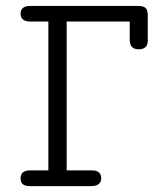

<svg xmlns="http://www.w3.org/2000/svg" viewBox="-20 -631 565 651"><path d="M49.8 -25.9Q49.8 -52.7 80.1 -53.2H144V-558.1H80.1Q50.3 -559.1 49.8 -584Q49.8 -610.8 82 -610.8H448.2Q467.3 -610.8 474.1 -603.5Q481 -596.2 481 -579.1V-493.2Q481 -464.4 451.2 -463.9H450.2Q420.4 -463.9 419.9 -494.1V-558.1H206.1V-53.2H292Q322.8 -53.2 323.2 -26.9Q323.2 0 288.1 0H80.1Q49.8 0 49.8 -25.9Z"/></svg>

Font: CMU Typewriter Text
Style: Light
Weight: 200
Version: Version 0.7.0